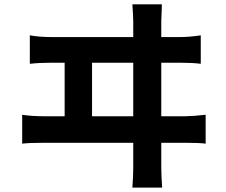

<svg xmlns="http://www.w3.org/2000/svg" viewBox="-20 -810 1040 883"><path d="M403.3 -275.4H592.8V-521.5H403.3ZM721.7 -275.4H833Q864.3 -275.4 925.8 -282.2V-149.4Q897.5 -153.3 833 -153.3H721.7V-42Q721.7 -3.9 725.6 52.7H588.9Q592.8 -2 592.8 -40V-153.3H179.7Q115.2 -153.3 82 -149.4V-282.2Q127 -275.4 179.7 -275.4H277.3V-521.5H215.8Q160.2 -521.5 117.2 -516.6V-647.5Q160.2 -639.6 215.8 -639.6H592.8V-711.9Q592.8 -728.5 588.9 -790H724.6Q721.7 -728.5 721.7 -711.9V-639.6H809.6Q850.6 -639.6 903.3 -647.5V-516.6Q867.2 -521.5 809.6 -521.5H721.7Z"/></svg>

Font: Nasu
Style: Bold
Weight: 700
Designer: Ryoko NISHIZUKA (kana &amp; ideographs); Paul D. Hunt (Latin, Greek &amp; Cyrillic); Wenlong ZHANG (bopomofo); Sandoll C
Version: Version 2014.1215